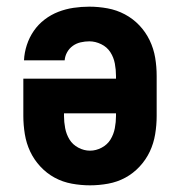

<svg xmlns="http://www.w3.org/2000/svg" viewBox="-20 -548 540 576"><path d="M250 8Q223 8 195.5 3Q168 -2 144 -15Q120 -28 101 -48.5Q82 -69 70.5 -93.5Q59 -118 54.5 -145.5Q50 -173 50 -200V-312H328V-320Q328 -339 324.5 -357.5Q321 -376 311 -391.5Q301 -407 283.5 -415.5Q266 -424 248 -424Q235 -424 222 -421Q209 -418 198.5 -410.5Q188 -403 181.5 -391.5Q175 -380 174 -367H52Q53 -390 60.5 -413Q68 -436 81.5 -455.5Q95 -475 114 -489.5Q133 -504 155 -512.5Q177 -521 200.5 -524.5Q224 -528 248 -528Q275 -528 302.5 -523Q330 -518 354.5 -505Q379 -492 398 -472Q417 -452 429 -427Q441 -402 445.5 -375Q450 -348 450 -320V-200Q450 -173 445.5 -145.5Q441 -118 429.5 -93.5Q418 -69 399 -48.5Q380 -28 356 -15Q332 -2 304.5 3Q277 8 250 8ZM250 -96Q268 -96 285 -105Q302 -114 311.5 -129.5Q321 -145 324.5 -163.5Q328 -182 328 -200V-208H172V-200Q172 -182 175.5 -163.5Q179 -145 188.5 -129.5Q198 -114 215 -105Q232 -96 250 -96Z"/></svg>

Font: Iosevka SS04 Extrabold
Style: Regular
Weight: 800
Monospace: yes
Designer: Belleve Invis
Foundry: Belleve Invis
Version: Version 19.0.0; ttfautohint (v1.8.4)